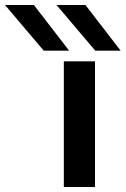

<svg xmlns="http://www.w3.org/2000/svg" viewBox="-164 -744 500 764"><path d="M90 0V-500H214V0ZM316 -542.5H215L61 -724H176ZM111 -542.5H10L-144 -724H-29Z"/></svg>

Font: Science Gothic
Style: Regular
Weight: 400
Designer: Thomas Phinney, Vassil Kateliev, Brandon Buerkle
Foundry: Font Detective LLC
Version: Version 1.018